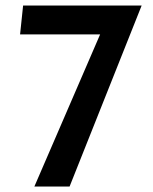

<svg xmlns="http://www.w3.org/2000/svg" viewBox="-20 -678 555 698"><path d="M495 -658 233 0H105L344 -553H53L64 -658Z"/></svg>

Font: Ysabeau Infant
Style: Bold
Weight: 700
Designer: Christian Thalmann (Catharsis Fonts)
Version: Version 0.003